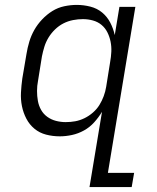

<svg xmlns="http://www.w3.org/2000/svg" viewBox="-20 -548 640 783"><path d="M248 -50Q268 -50 287 -53.5Q306 -57 324.5 -66Q343 -75 359 -89Q375 -103 385.5 -120Q396 -137 403 -156Q410 -175 413 -194L429 -294Q433 -316 434 -337Q435 -358 431 -378Q427 -398 418 -416Q409 -434 394 -446.5Q379 -459 359 -464.5Q339 -470 318 -470Q298 -470 277.5 -466Q257 -462 238.5 -452.5Q220 -443 204.5 -428Q189 -413 178 -395Q167 -377 161 -357.5Q155 -338 151 -318L135 -218Q131 -198 131 -177Q131 -156 134.5 -136.5Q138 -117 147.5 -100Q157 -83 173 -71.5Q189 -60 208.5 -55Q228 -50 248 -50ZM345 215 396 -92Q382 -69 364 -49Q346 -29 322.5 -16Q299 -3 273.5 2.5Q248 8 224 8Q195 8 168 1Q141 -6 120.5 -23Q100 -40 87.5 -64Q75 -88 69.5 -115Q64 -142 65.5 -170.5Q67 -199 71 -228L88 -328Q92 -353 99.5 -378Q107 -403 120 -426Q133 -449 152 -469Q171 -489 193.5 -503Q216 -517 242 -522.5Q268 -528 293 -528Q321 -528 348.5 -521Q376 -514 396.5 -497Q417 -480 429.5 -456Q442 -432 448 -405L467 -520H532L420 157H527L517 215Z"/></svg>

Font: Iosevka HT Light Extended
Style: Italic
Weight: 300
Width: 7
Italic angle: -9°
Monospace: yes
Designer: Belleve Invis
Foundry: Belleve Invis
Version: Version 32.3.0; ttfautohint (v1.8.4)